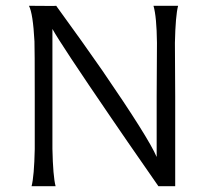

<svg xmlns="http://www.w3.org/2000/svg" viewBox="-20 -643 715 663"><path d="M510 -623H595Q586 -589 584 -495L585 -310V0H527Q397 -187 364 -236Q191 -489 161 -543V-310V-129Q163 -34 172 0H89Q98 -34 100 -128V-312Q100 -476 99 -500Q94 -596 80 -623Q175 -622 174 -623Q270 -491 333 -400Q493 -167 521 -101V-311L522 -495Q521 -585 510 -623Z"/></svg>

Font: GFS Neohellenic Rg
Style: Regular
Weight: 400
Designer: Takis Katsoulidis and George D. Matthiopoulos
Foundry: Takis Katsoulidis and George D. Matthiopoulos
Version: Version 1.0